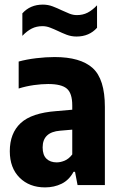

<svg xmlns="http://www.w3.org/2000/svg" viewBox="-20 -803 521 833"><path d="M175.5 10Q107.5 10 65 -32.2Q22.5 -74.5 22.5 -147Q22.5 -225 69.8 -269Q117 -313 224.5 -321L293.5 -327V-345.5Q293.5 -398.5 270 -418.5Q246.5 -438.5 189 -438.5Q160.5 -438.5 126.8 -433.8Q93 -429 61 -419V-536Q95.5 -545.5 137.5 -550.5Q179.5 -555.5 217 -555.5Q329 -555.5 382 -507.8Q435 -460 435 -339V0H316.5L305.5 -57.5H299Q279.5 -21.5 247.2 -5.8Q215 10 175.5 10ZM165 -163.5Q165 -130.5 181.5 -114.5Q198 -98.5 226 -98.5Q242.5 -98.5 260.5 -106Q278.5 -113.5 293.5 -133V-240.5L241 -236Q165 -230 165 -163.5ZM312 -644.5Q289.5 -644.5 269.2 -652.2Q249 -660 230.5 -669Q213.5 -677 197.2 -683.2Q181 -689.5 164.5 -689.5Q138.5 -689.5 118 -679.2Q97.5 -669 77 -647.5V-745Q111 -783 166 -783Q188.5 -783 208.8 -775.2Q229 -767.5 247.5 -758.5Q264.5 -750.5 280.8 -744Q297 -737.5 313.5 -737.5Q339.5 -737.5 360 -748Q380.5 -758.5 401 -780V-682.5Q367 -644.5 312 -644.5Z"/></svg>

Font: Encode Sans Cnd
Style: Bold
Weight: 700
Width: 3
Designer: Multiple Designers
Foundry: Impallari Type
Version: Version 3.002; ttfautohint (v1.8.3) -l 8 -r 50 -G 200 -x 14 